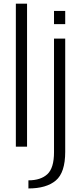

<svg xmlns="http://www.w3.org/2000/svg" viewBox="-20 -805 462 1054"><path d="M67 0H128.5V-785H67ZM136 229.5Q234.5 229.5 286.2 186Q338 142.5 338 28.5V-593H276.5V30.5Q276.5 117.5 240 151.2Q203.5 185 136 185ZM276.5 -745V-672.5H338V-745Z"/></svg>

Font: Anybody Thin Light
Style: Regular
Weight: 300
Version: Version 1.113;gftools[0.9.25]